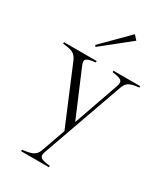

<svg xmlns="http://www.w3.org/2000/svg" viewBox="-229 -858 1012 1160"><g transform="rotate(30 277.0 -278.0)"><path d="M116 190V200H310V190C247 184 228 174 243 132L444 -434C459 -474 482 -484 543 -490V-500H356V-490C416 -482 436 -474 422 -433L311 -116L176 -434C159 -475 178 -483 239 -490V-500H11V-490C74 -483 97 -476 116 -432L282 -36L222 133C207 175 176 182 116 190ZM385 -726 358 -756 183 -580 190 -570Z"/></g></svg>

Font: Sprat Condensed Light
Style: Regular
Weight: 300
Width: 3
Designer: Ethan Nakache
Foundry: Collletttivo
Version: Version 2.000;Glyphs 3.2 (3217)